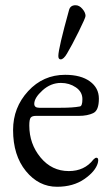

<svg xmlns="http://www.w3.org/2000/svg" viewBox="-20 -700 428 734"><path d="M213 -383Q174 -383 142.5 -354.5Q111 -326 111 -303Q111 -288 130 -288H212Q259 -288 285 -293Q295 -294 295 -321Q295 -349 270 -366Q245 -383 213 -383ZM229 -414Q289 -414 323.5 -389Q358 -364 358 -323Q358 -278 337 -268Q315 -257 281 -257H117Q103 -257 97.5 -250.5Q92 -244 92 -220Q92 -150 135 -98Q178 -46 243 -46Q303 -46 337 -90Q344 -97 348 -97Q359 -97 354 -77Q345 -45 302.5 -15.5Q260 14 198 14Q128 14 79 -46Q30 -106 30 -203Q30 -289 87.5 -351.5Q145 -414 229 -414ZM236 -495Q223 -473 212 -473Q203 -473 203 -486Q203 -514 244 -662Q249 -680 269 -680Q283 -680 295 -666Q307 -652 307 -639Q307 -632 280.5 -578.5Q254 -525 236 -495Z"/></svg>

Font: EB Garamond 08
Style: Regular
Weight: 400
Version: Version 0.016 ; ttfautohint (v1.5)